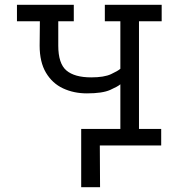

<svg xmlns="http://www.w3.org/2000/svg" viewBox="-20 -609 730 804"><path d="M320 175V-69H495V0H398L399 175ZM334 0V-69H484V-256Q474 -247 441.5 -232.5Q409 -218 344 -218Q289 -218 244 -239Q199 -260 172.5 -304.5Q146 -349 146 -418L147 -520H51V-589H289V-520H224V-418Q224 -343 258 -314Q292 -285 362 -285Q416 -285 445 -298.5Q474 -312 484 -321V-520H419V-589H657V-520H562V-69H655V0Z"/></svg>

Font: Podkova
Style: Regular
Weight: 400
Designer: Ilya Yudin
Foundry: Cyreal (www.cyreal.org)
Version: Version 2.103